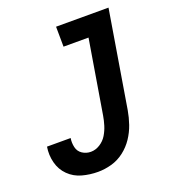

<svg xmlns="http://www.w3.org/2000/svg" viewBox="-135 -837 847 946"><g transform="rotate(-20 288.0 -363.5)"><path d="M218 8Q253 8 289 -2Q325 -12 355.5 -35.5Q386 -59 407 -90.5Q428 -122 440 -157Q452 -192 458 -227L542 -735H267L268 -630H399L335 -244Q331 -220 323.5 -195.5Q316 -171 302.5 -148.5Q289 -126 266 -111.5Q243 -97 218 -97Q194 -97 174 -110Q154 -123 148.5 -147Q143 -171 147 -195H23Q16 -153 26.5 -112Q37 -71 66 -42.5Q95 -14 135 -3Q175 8 218 8Z"/></g></svg>

Font: Iosevka Sparkle
Style: Bold Italic
Weight: 700
Italic angle: -9°
Designer: Belleve Invis
Foundry: Belleve Invis
Version: Version 4.5.0; ttfautohint (v1.8.3)